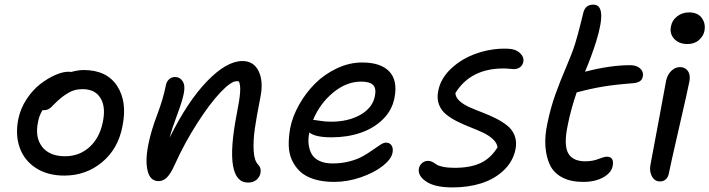

<svg xmlns="http://www.w3.org/2000/svg" viewBox="-20 -776 3078 833"><path d="M258.8 -14.2Q186.5 -14.2 136 -46.9Q85.4 -79.6 65.7 -135Q45.9 -190.4 59.1 -257.8Q68.4 -304.7 95.2 -345.5Q122.1 -386.2 154.8 -411.4Q187.5 -436.5 220 -450.7Q252.4 -464.8 276.9 -464.8Q278.8 -464.8 283 -464.4Q287.1 -463.9 289.1 -463.9Q319.8 -472.2 342.8 -472.2Q442.9 -472.2 488 -403.3Q533.2 -334.5 511.2 -228Q492.7 -130.4 422.9 -72.3Q353 -14.2 258.8 -14.2ZM145 -247.1Q130.9 -180.2 162.8 -139.2Q194.8 -98.1 262.2 -98.1Q324.2 -98.1 368.2 -137.9Q412.1 -177.7 425.8 -245.1Q439.9 -311 416.3 -350.1Q392.6 -389.2 338.9 -389.2Q310.1 -389.2 289.1 -379.6Q268.1 -370.1 242.2 -349.1Q231 -339.8 219.7 -328.6Q208.5 -317.4 202.9 -311.8Q197.3 -306.2 189.2 -302Q181.2 -297.9 171.9 -297.9H164.1Q148.9 -271.5 145 -247.1Z M1055.7 16.1Q1003.9 16.1 991 -56.9Q978 -129.9 1006.8 -279.8Q1019.5 -343.3 1021.7 -374.8Q1023.9 -406.2 1016.6 -422.9Q1013.7 -423.8 1006.8 -423.8Q982.4 -423.8 936 -374.8Q889.6 -325.7 835.2 -240.7Q780.8 -155.8 738.8 -63Q721.2 -23.4 704.8 -6.8Q688.5 9.8 668 9.8Q631.3 9.8 620.4 -35.2Q609.4 -80.1 624 -150.9Q635.3 -208 661.4 -276.6Q687.5 -345.2 699.7 -405.8Q702.6 -421.9 713.4 -431.9Q724.1 -441.9 739.7 -441.9Q760.7 -441.9 772.7 -423.1Q784.7 -404.3 776.9 -368.2Q770 -334.5 748 -276.4Q726.1 -218.3 715.8 -178.2Q793 -335 877.9 -423.1Q962.9 -511.2 1031.7 -511.2Q1080.6 -511.2 1102.1 -467.3Q1123.5 -423.3 1109.9 -355Q1092.8 -268.6 1085.4 -216.6Q1078.1 -164.6 1080.6 -121.6Q1083 -78.6 1100.6 -61Q1114.7 -46.9 1109.9 -23.9Q1106.4 -7.8 1092.5 4.2Q1078.6 16.1 1055.7 16.1Z M1429.7 13.2Q1380.9 13.2 1343.5 1.7Q1306.2 -9.8 1283.2 -30.8Q1260.3 -51.8 1246.8 -80.8Q1233.4 -109.9 1232.7 -145.3Q1231.9 -180.7 1239.3 -221.2Q1249.5 -272 1278.1 -322.5Q1306.6 -373 1347.2 -413.6Q1387.7 -454.1 1441.7 -479.5Q1495.6 -504.9 1551.3 -504.9Q1632.3 -504.9 1669.2 -465.6Q1706.1 -426.3 1691.4 -351.1Q1681.2 -297.9 1641.4 -258.5Q1601.6 -219.2 1543.9 -199.7Q1486.3 -180.2 1418.5 -180.2Q1348.1 -180.2 1322.3 -201.2Q1315.9 -173.8 1319.1 -149.4Q1322.3 -125 1332.8 -106.7Q1343.3 -88.4 1366.5 -77.6Q1389.6 -66.9 1423.3 -66.9Q1462.9 -66.9 1497.6 -76.2Q1532.2 -85.4 1555.4 -98.9Q1578.6 -112.3 1597.2 -125.5Q1615.7 -138.7 1630.1 -147.9Q1644.5 -157.2 1654.3 -157.2Q1671.4 -157.2 1679.2 -144.3Q1687 -131.3 1682.6 -111.8Q1676.8 -84.5 1640.1 -55.7Q1603.5 -26.9 1545.7 -6.8Q1487.8 13.2 1429.7 13.2ZM1340.3 -255.9Q1344.7 -255.9 1367.9 -252Q1391.1 -248 1415.5 -248Q1491.7 -248 1544.2 -278.3Q1596.7 -308.6 1606.4 -358.9Q1613.3 -391.1 1599.4 -406.5Q1585.4 -421.9 1546.4 -421.9Q1482.9 -421.9 1425.3 -374.3Q1367.7 -326.7 1338.4 -255.9Z M1943.4 37.1Q1866.7 37.1 1829.1 11.7Q1791.5 -13.7 1797.4 -44.9Q1800.3 -59.1 1811.3 -68.6Q1822.3 -78.1 1837.4 -78.1Q1847.2 -78.1 1856 -73.5Q1864.7 -68.8 1872.6 -63Q1880.4 -57.1 1901.1 -52.5Q1921.9 -47.9 1952.6 -47.9Q2021 -47.9 2065.4 -68.8Q2109.9 -89.8 2138.7 -137.2Q2135.7 -156.7 2117.9 -172.9Q2100.1 -189 2075.2 -200.7Q2050.3 -212.4 2020.8 -223.9Q1991.2 -235.4 1963.9 -249Q1936.5 -262.7 1915.3 -279.8Q1894 -296.9 1884.3 -323Q1874.5 -349.1 1881.3 -381.8Q1891.6 -436 1938 -479.2Q1984.4 -522.5 2048.3 -544.4Q2112.3 -566.4 2178.2 -564.9Q2215.8 -564.5 2235.1 -546.6Q2254.4 -528.8 2250.5 -507.8Q2247.6 -493.2 2236.6 -484.6Q2225.6 -476.1 2208.5 -476.1Q2205.1 -476.1 2191.2 -477.5Q2177.2 -479 2164.6 -479Q2021.5 -479 1955.6 -372.1Q1957 -353 1974.1 -337.6Q1991.2 -322.3 2016.6 -311Q2042 -299.8 2072 -288.3Q2102.1 -276.9 2130.1 -262.9Q2158.2 -249 2180.4 -231.4Q2202.6 -213.9 2212.9 -187.3Q2223.1 -160.6 2216.3 -127Q2205.1 -74.2 2164.8 -36.4Q2124.5 1.5 2067.9 19.3Q2011.2 37.1 1943.4 37.1Z M2510.3 13.2Q2456.5 13.2 2419.9 -5.9Q2383.3 -24.9 2366.7 -58.8Q2350.1 -92.8 2346.4 -139.4Q2342.8 -186 2355 -241.2Q2368.2 -306.6 2389.6 -366.5Q2411.1 -426.3 2436.8 -485.8Q2462.4 -545.4 2475.1 -585.9Q2486.8 -624.5 2498.3 -670.4Q2509.8 -716.3 2511.2 -722.2Q2520 -755.9 2554.2 -755.9Q2615.7 -755.9 2566.9 -597.2Q2546.9 -533.2 2518.1 -464.8Q2627 -493.2 2713.9 -493.2Q2741.7 -493.2 2757.3 -479Q2772.9 -464.8 2769 -444.8Q2765.1 -418 2727.1 -415Q2649.4 -409.2 2595.2 -400.1Q2541 -391.1 2481.9 -375Q2456.1 -299.8 2442.9 -231.9Q2425.3 -147.5 2444.8 -111.8Q2464.4 -76.2 2519 -76.2Q2551.3 -76.2 2576.4 -86.2Q2601.6 -96.2 2612.3 -96.2Q2645.5 -96.2 2638.2 -56.2Q2632.8 -26.9 2597.7 -6.8Q2562.5 13.2 2510.3 13.2Z M2962.4 -585Q2925.8 -585 2905 -607.4Q2884.3 -629.9 2891.1 -662.1Q2896 -688.5 2918.2 -705.3Q2940.4 -722.2 2969.2 -722.2Q3007.3 -722.2 3024.9 -697.8Q3042.5 -673.3 3036.1 -641.1Q3031.7 -619.6 3012.5 -602.3Q2993.2 -585 2962.4 -585ZM2843.3 11.2Q2820.3 11.2 2808.3 -11Q2796.4 -33.2 2802.2 -62Q2823.7 -174.3 2843 -280Q2862.3 -385.7 2870.1 -426.8Q2875.5 -451.7 2892.3 -468.3Q2909.2 -484.9 2930.2 -484.9Q2952.1 -484.9 2964.1 -468.5Q2976.1 -452.1 2971.2 -423.8Q2964.4 -387.7 2927.2 -226.6Q2890.1 -65.4 2882.3 -25.9Q2879.4 -8.3 2869.1 1.5Q2858.9 11.2 2843.3 11.2Z"/></svg>

Font: Shantell Sans Irregular
Style: Italic
Weight: 400
Italic angle: -11.31°
Designer: Stephen Nixon, Anya Danilova, Shantell Martin
Foundry: Arrow Type
Version: Version 1.006;[9816181b4]